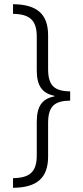

<svg xmlns="http://www.w3.org/2000/svg" viewBox="-20 -735 395 914"><path d="M42 113V159C155 158 209 113 209 10V-149C209 -230 240 -255 314 -256V-300C238 -301 209 -328 209 -407V-567C209 -670 154 -714 42 -715V-669C120 -668 155 -640 155 -561V-400C155 -329 179 -291 239 -279V-276C179 -265 155 -227 155 -155V5C155 83 122 112 42 113Z"/></svg>

Font: Noto Sans Armenian Condensed Light
Style: Regular
Weight: 300
Width: 3
Designer: Monotype Design Team
Foundry: Monotype Imaging Inc.
Version: Version 2.008